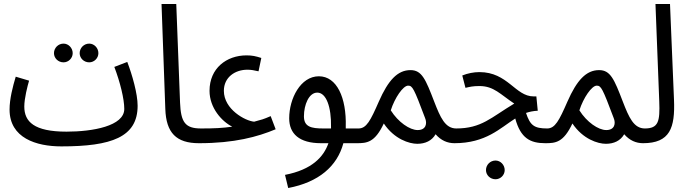

<svg xmlns="http://www.w3.org/2000/svg" viewBox="-20 -714 3465 964"><path d="M428 -401C453 -401 474 -422 474 -447C474 -473 453 -495 428 -495C401 -495 380 -473 380 -447C380 -422 401 -401 428 -401ZM299 -401C324 -401 345 -422 345 -447C345 -473 324 -495 299 -495C272 -495 251 -473 251 -447C251 -422 272 -401 299 -401Z M288 21C539 21 671 -25 671 -183C671 -243 644 -338 619 -403L554 -378C583 -302 604 -217 604 -167C604 -81 445 -53 314 -53C151 -53 102 -103 102 -179C102 -220 118 -282 126 -309L59 -329C44 -279 28 -217 28 -164C28 -21 162 21 288 21Z M979 5C1018 5 1029 -12 1029 -34C1029 -56 1017 -69 989 -69C909 -69 888 -101 884 -199L865 -694H791L810 -167C814 -47 865 5 979 5Z M979 5C1157 5 1273 -27 1364 -65L1339 -131C1300 -114 1296 -114 1256 -103C1211 -107 1104 -165 1104 -258C1104 -326 1160 -364 1222 -364C1241 -364 1256 -361 1278 -356L1292 -423C1264 -432 1246 -436 1218 -436C1117 -436 1032 -371 1032 -258C1032 -172 1094 -104 1146 -78C1097 -71 1057 -69 989 -69Z M1427 230C1580 201 1673 121 1704 5H1772C1799 5 1821 -4 1821 -34C1821 -61 1804 -69 1781 -69H1716C1716 -72 1716 -75 1716 -78C1720 -224 1671 -331 1581 -331C1489 -331 1432 -219 1432 -120C1432 -43 1482 5 1592 5H1629C1605 74 1546 138 1411 164ZM1603 -69C1543 -69 1506 -77 1506 -130C1506 -188 1531 -249 1573 -249C1618 -249 1644 -177 1642 -76C1642 -74 1642 -71 1642 -69Z M1771 5C1822 5 1862 2 1907 -94C1960 -15 2035 8 2075 8C2115 8 2148 -7 2167 -40C2194 -9 2226 5 2262 5C2300 5 2311 -12 2311 -34C2311 -56 2299 -69 2271 -69C2215 -69 2191 -124 2160 -204C2117 -316 2098 -362 2041 -362C1976 -362 1929 -311 1882 -204C1840 -108 1820 -69 1780 -69ZM1942 -160C1962 -223 2004 -284 2029 -284C2051 -284 2058 -271 2114 -122C2126 -94 2119 -61 2077 -61C2037 -61 1979 -101 1942 -160Z M2468 186C2493 186 2514 165 2514 140C2514 114 2493 92 2468 92C2441 92 2420 114 2420 140C2420 165 2441 186 2468 186Z M2261 5C2420 5 2491 -71 2567 -119C2594 -20 2642 5 2718 5C2757 5 2768 -12 2768 -34C2768 -56 2756 -69 2728 -69C2662 -69 2642 -84 2621 -147C2639 -153 2658 -157 2680 -158L2673 -230H2659C2567 -230 2530 -352 2387 -352C2359 -352 2328 -346 2301 -335L2317 -273C2339 -278 2354 -282 2387 -282C2460 -282 2492 -240 2562 -194C2445 -124 2398 -69 2270 -69Z M2718 5C2769 5 2809 2 2854 -94C2907 -15 2982 8 3022 8C3062 8 3095 -7 3114 -40C3141 -9 3173 5 3209 5C3247 5 3258 -12 3258 -34C3258 -56 3246 -69 3218 -69C3162 -69 3138 -124 3107 -204C3064 -316 3045 -362 2988 -362C2923 -362 2876 -311 2829 -204C2787 -108 2767 -69 2727 -69ZM2889 -160C2909 -223 2951 -284 2976 -284C2998 -284 3005 -271 3061 -122C3073 -94 3066 -61 3024 -61C2984 -61 2926 -101 2889 -160Z M3208 5C3344 5 3370 -72 3364 -214L3344 -694H3271L3290 -205C3294 -104 3286 -69 3217 -69Z"/></svg>

Font: Noto Sans Arabic ExtCond
Style: Regular
Weight: 400
Width: 2
Designer: Monotype Design Team, Nadine Chahine, Nizar Qandah and Khaled Hosny
Foundry: Monotype Imaging Inc.
Version: Version 2.012